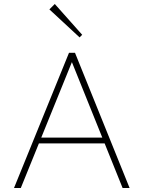

<svg xmlns="http://www.w3.org/2000/svg" viewBox="-20 -940 718 960"><path d="M50 0 325 -676H355L628 0H593L332 -648H347L84 0ZM165 -223V-252H514V-223ZM378 -753 227 -893 254 -920 391 -766Z"/></svg>

Font: Outfit Thin
Style: Regular
Weight: 100
Designer: Rodrigo Fuenzalida
Foundry: fragTYPE
Version: Version 1.100;gftools[0.9.27]